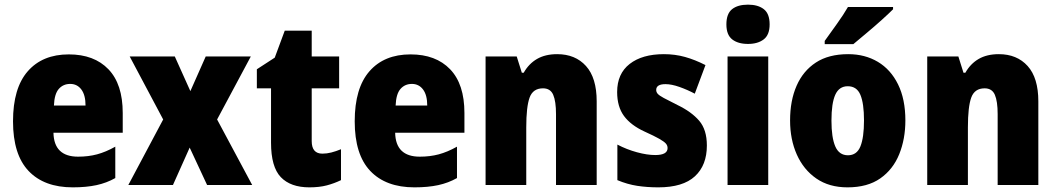

<svg xmlns="http://www.w3.org/2000/svg" viewBox="-20 -796 4543 826"><path d="M276 -562Q385 -562 446.5 -498Q508 -434 508 -310V-225H210Q212 -122 316 -122Q360 -122 397.5 -132Q435 -142 476 -165V-30Q439 -9 395 0.5Q351 10 293 10Q170 10 103 -60.5Q36 -131 36 -274Q36 -417 99.5 -489.5Q163 -562 276 -562ZM282 -435Q252 -435 233 -413.5Q214 -392 212 -342H348Q348 -387 330 -411Q312 -435 282 -435Z M682 -282 538 -553H732L799 -404L865 -553H1059L914 -282L1065 0H871L796 -161L724 0H532Z M1367 -135Q1386 -135 1405.5 -140Q1425 -145 1447 -154V-21Q1418 -7 1386 1.5Q1354 10 1311 10Q1230 10 1188 -34Q1146 -78 1146 -182V-416H1085V-498L1162 -548L1205 -664H1321V-553H1439V-416H1321V-189Q1321 -135 1367 -135Z M1746 -562Q1855 -562 1916.5 -498Q1978 -434 1978 -310V-225H1680Q1682 -122 1786 -122Q1830 -122 1867.5 -132Q1905 -142 1946 -165V-30Q1909 -9 1865 0.5Q1821 10 1763 10Q1640 10 1573 -60.5Q1506 -131 1506 -274Q1506 -417 1569.5 -489.5Q1633 -562 1746 -562ZM1752 -435Q1722 -435 1703 -413.5Q1684 -392 1682 -342H1818Q1818 -387 1800 -411Q1782 -435 1752 -435Z M2377 -563Q2455 -563 2501 -512Q2547 -461 2547 -360V0H2372V-305Q2372 -360 2360 -388Q2348 -416 2316 -416Q2273 -416 2258.5 -376.5Q2244 -337 2244 -248V0H2069V-553H2203L2225 -483H2233Q2255 -522 2290.5 -542.5Q2326 -563 2377 -563Z M3021 -170Q3021 -85 2969.5 -37.5Q2918 10 2812 10Q2764 10 2721.5 3.5Q2679 -3 2636 -21V-174Q2676 -153 2720 -141Q2764 -129 2799 -129Q2852 -129 2852 -159Q2852 -170 2844.5 -178.5Q2837 -187 2816 -199Q2795 -211 2753 -230Q2694 -257 2664.5 -297Q2635 -337 2635 -400Q2635 -479 2689 -521Q2743 -563 2836 -563Q2884 -563 2927 -551Q2970 -539 3015 -516L2969 -393Q2937 -410 2903 -422Q2869 -434 2843 -434Q2803 -434 2803 -409Q2803 -400 2809.5 -392.5Q2816 -385 2835.5 -374.5Q2855 -364 2895 -344Q2955 -315 2988 -276.5Q3021 -238 3021 -170Z M3198 -776Q3241 -776 3266 -756.5Q3291 -737 3291 -691Q3291 -646 3265.5 -626.5Q3240 -607 3198 -607Q3155 -607 3130 -626.5Q3105 -646 3105 -691Q3105 -737 3129.5 -756.5Q3154 -776 3198 -776ZM3285 -553V0H3110V-553Z M3875 -278Q3875 -198 3848.5 -132.5Q3822 -67 3767 -28.5Q3712 10 3626 10Q3547 10 3492 -28Q3437 -66 3408 -131Q3379 -196 3379 -278Q3379 -363 3407 -427Q3435 -491 3490 -527Q3545 -563 3629 -563Q3701 -563 3756.5 -530Q3812 -497 3843.5 -433Q3875 -369 3875 -278ZM3557 -277Q3557 -204 3573.5 -166Q3590 -128 3628 -128Q3666 -128 3681.5 -166Q3697 -204 3697 -278Q3697 -351 3681.5 -388Q3666 -425 3627 -425Q3590 -425 3573.5 -388.5Q3557 -352 3557 -277ZM3822 -756Q3804 -738 3773.5 -710.5Q3743 -683 3709.5 -655Q3676 -627 3651 -606H3528V-620Q3553 -655 3581 -694Q3609 -733 3628 -766H3822Z M4277 -563Q4355 -563 4401 -512Q4447 -461 4447 -360V0H4272V-305Q4272 -360 4260 -388Q4248 -416 4216 -416Q4173 -416 4158.5 -376.5Q4144 -337 4144 -248V0H3969V-553H4103L4125 -483H4133Q4155 -522 4190.5 -542.5Q4226 -563 4277 -563Z"/></svg>

Font: Noto Sans Oriya Cond Blk
Style: Regular
Weight: 900
Width: 3
Designer: Amélie Bonet and Sol Matas
Foundry: Google LLC
Version: Version 2.006; ttfautohint (v1.8.4.7-5d5b)